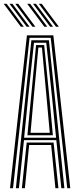

<svg xmlns="http://www.w3.org/2000/svg" viewBox="-32 -985 409 1005"><path d="M20.5 0 109 -800H247.2L335.8 0H320L233.5 -787.2H122.8L36.2 0ZM82.5 0 107.8 -238.8H248.5L273.8 0H258L235.8 -226H120.5L98.2 0ZM51.2 0 132.2 -774.2H224L305 0H289L262.8 -251.5H93.5L67 0ZM94.2 -264.2H261.5L239.8 -481.5L210.2 -761.2H145.8L116 -481.5ZM111.5 -277 131 -481.5 156.8 -749.2H199.2L225.8 -481.5L244.8 -277ZM127.8 -289.8H228.5L211.2 -481.5L187.5 -736.2H168.8L145 -481.5ZM138 -845 48.2 -965H63.5L153.2 -845ZM77.2 -845 -12.5 -965H2.8L92.5 -845ZM107.5 -845 18 -965H33L122.8 -845ZM261 -845 171.2 -965H186.5L276.2 -845ZM200.2 -845 110.5 -965H125.8L215.5 -845ZM230.5 -845 141 -965H156L245.8 -845Z"/></svg>

Font: Big Shoulders Inline Display Thin Medium
Style: Regular
Weight: 500
Version: Version 2.002